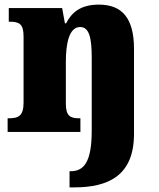

<svg xmlns="http://www.w3.org/2000/svg" viewBox="-20 -571 689 831"><path d="M281 240H301C452 240 560 187 560 8V-359C560 -493 508 -551 408 -551C325 -551 289 -514 266 -470H261L249 -536H18V-477H22C63 -477 82 -468 82 -413V-127C82 -68 59 -59 17 -59H13V0H328V-59H324C283 -59 265 -69 265 -124V-303C265 -383 279 -454 327 -454C367 -454 377 -405 377 -320V-6C377 129 344 170 286 170H281Z"/></svg>

Font: Noto Serif Sinhala SemiCondensed Black
Style: Regular
Weight: 900
Width: 4
Designer: Jelle Bosma - Monotype Design Team
Foundry: Monotype Imaging Inc.
Version: Version 2.007